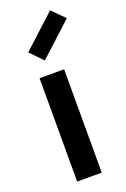

<svg xmlns="http://www.w3.org/2000/svg" viewBox="-147 -804 560 852"><g transform="rotate(-20 133.5 -377.5)"><path d="M178 0H62V-488H178ZM111 -554 54 -613 209 -755 267 -697Z"/></g></svg>

Font: Gabarito Medium
Style: Regular
Weight: 500
Designer: Leandro Assis / Alvaro Franca / Felipe Casaprima
Foundry: Naipe Foundry
Version: Version 1.000